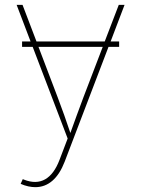

<svg xmlns="http://www.w3.org/2000/svg" viewBox="-20 -566 584 794"><path d="M472.7 -394.5H437.5L495.1 -545.9H471.2L413.1 -394.5H130.9L73.2 -545.9H48.8L106.4 -394.5H71.3V-372.1H115.2L259.8 6.8L226.1 95.2C196.3 173.8 146.5 203.6 79.1 176.8L74.2 174.8L65.4 194.3C86.4 203.6 107.9 208 126 208C179.7 208 220.7 171.9 247.1 103.5L428.7 -372.1H472.7ZM139.2 -372.1H404.8L325.2 -164.1C306.2 -114.7 289.1 -65.4 271 -16.1C254.4 -65.4 237.3 -114.7 218.3 -164.1Z"/></svg>

Font: Raveo Thin
Style: Regular
Weight: 100
Designer: Jakub Foglar, Rasmus Andersson (Inter)
Foundry: Jakubfoglar.com
Version: Version 1.100;Glyphs 3.2.3 (3260)